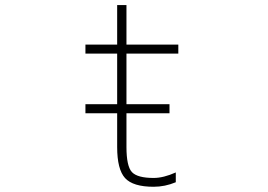

<svg xmlns="http://www.w3.org/2000/svg" viewBox="-20 -713 1040 745"><path d="M311.5 -273.4V-308.6H434.6V-504.9H311.5V-540H434.6V-693.4H470.7V-540H671.9V-504.9H470.7V-308.6H637.7V-273.4H470.7V-142.6Q470.7 -67.4 492.2 -44.9Q513.7 -22.5 576.2 -22.5Q614.3 -22.5 662.1 -43.9V-5.9Q620.1 11.7 576.2 11.7Q496.1 11.7 465.3 -22Q434.6 -55.7 434.6 -142.6V-273.4Z"/></svg>

Font: Gen Shin Gothic Monospace ExtraLight
Style: Regular
Weight: 200
Designer: [Source Han Sans]
Ryoko NISHIZUKA  (kana & ideographs); Paul D. Hunt (Latin, Greek & Cyrillic); Wenlong ZHANG  (bopomofo
Version: Version 1.002.20150607